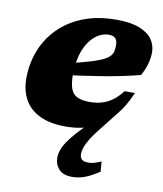

<svg xmlns="http://www.w3.org/2000/svg" viewBox="-84 -584 757 893"><g transform="rotate(10 294.0 -138.0)"><path d="M477 -90.5 408 -3Q381.5 29.5 366.5 54.2Q351.5 79 345.5 97Q339.5 115 339.5 127Q339.5 144.5 348.8 153.2Q358 162 379 162Q394 162 407 158.2Q420 154.5 440 146L444 193.5Q402.5 220.5 374 230.5Q345.5 240.5 318 240.5Q274.5 240.5 254.2 218.2Q234 196 234 164.5Q234 141 245.2 116Q256.5 91 282.8 59Q309 27 353.5 -17L370 -33.5L385.5 -14.5Q354.5 1 319.8 8Q285 15 246.5 15Q173.5 15 125 -8Q76.5 -31 52.2 -73.8Q28 -116.5 28 -175Q28 -229 43 -279.5Q58 -330 87.8 -372.8Q117.5 -415.5 161.8 -447.8Q206 -480 264 -497.8Q322 -515.5 393.5 -515.5Q461.5 -515.5 503 -499.2Q544.5 -483 563.8 -455.8Q583 -428.5 583 -394.5Q583 -368.5 575.5 -340.8Q568 -313 551 -282Q507 -270.5 460 -261Q413 -251.5 365.2 -243.8Q317.5 -236 270.2 -229.5Q223 -223 178 -218.5L181 -270Q246 -286 288.5 -297.8Q331 -309.5 356 -320.2Q381 -331 393.2 -342.2Q405.5 -353.5 409 -367.2Q412.5 -381 412.5 -399Q412.5 -412.5 408.2 -421.8Q404 -431 395 -435.8Q386 -440.5 371.5 -440.5Q352 -440.5 333 -432Q314 -423.5 297 -406.5Q280 -389.5 266.8 -364Q253.5 -338.5 246 -304.2Q238.5 -270 238.5 -226.5Q238.5 -165.5 259.8 -141.2Q281 -117 336.5 -117Q367.5 -117 393.8 -124.5Q420 -132 443.5 -149Q467 -166 488.5 -194.5H537.5Q523 -161 508.5 -136Q494 -111 477 -90.5Z"/></g></svg>

Font: Newsreader 9pt ExtraBold
Style: Italic
Weight: 800
Italic angle: -17°
Designer: Hugues Gentile
Foundry: Production Type
Version: Version 1.003